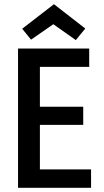

<svg xmlns="http://www.w3.org/2000/svg" viewBox="-20 -889 494 909"><path d="M411.1 -86.9H168.9V-297.9H374V-383.8H168.9V-572.3H402.3V-659.2H65.4V0H411.1ZM235.4 -869.1 85 -752.9 127 -701.2 232.4 -774.4 338.9 -699.2 383.8 -753.9Z"/></svg>

Font: Yaldevi Colombo SemiBold
Style: Regular
Weight: 600
Designer: Sol Matas, Denzil Rajitha, Kosala Senevirathne and Pathum Egodawatta
Foundry: Mooniak
Version: Version 1.020 ; ttfautohint (v1.6)